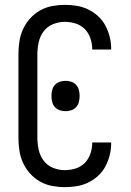

<svg xmlns="http://www.w3.org/2000/svg" viewBox="-20 -763 540 791"><path d="M247 8Q221 8 194.5 3Q168 -2 145 -15Q122 -28 104 -48Q86 -68 75 -92Q64 -116 60 -142.5Q56 -169 56 -195V-540Q56 -566 60 -592.5Q64 -619 75 -643Q86 -667 104 -687Q122 -707 145 -720Q168 -733 194.5 -738Q221 -743 247 -743Q272 -743 296.5 -739Q321 -735 343.5 -724Q366 -713 384.5 -696Q403 -679 414.5 -657Q426 -635 432 -611Q438 -587 438 -562V-559H360V-561Q360 -583 352.5 -605Q345 -627 329.5 -643Q314 -659 292 -666Q270 -673 247 -673Q222 -673 198.5 -663.5Q175 -654 160 -634Q145 -614 139.5 -589.5Q134 -565 134 -540V-195Q134 -170 139.5 -145.5Q145 -121 160 -101Q175 -81 198.5 -71.5Q222 -62 247 -62Q270 -62 292 -69Q314 -76 329.5 -92Q345 -108 352.5 -130Q360 -152 360 -174V-176H438V-173Q438 -148 432 -124Q426 -100 414.5 -78Q403 -56 384.5 -39Q366 -22 343.5 -11Q321 0 296.5 4Q272 8 247 8ZM250 -305Q238 -305 226 -309Q214 -313 206 -322Q198 -331 195 -343Q192 -355 192 -368Q192 -380 195 -392Q198 -404 206 -413Q214 -422 226 -426Q238 -430 250 -430Q262 -430 274 -426Q286 -422 294 -413Q302 -404 305 -392Q308 -380 308 -368Q308 -355 305 -343Q302 -331 294 -322Q286 -313 274 -309Q262 -305 250 -305Z"/></svg>

Font: Iosevka Curly
Style: Regular
Weight: 400
Monospace: yes
Designer: Belleve Invis
Foundry: Belleve Invis
Version: Version 22.1.2; ttfautohint (v1.8.4)